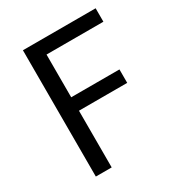

<svg xmlns="http://www.w3.org/2000/svg" viewBox="-174 -849 899 965"><g transform="rotate(-30 276.0 -366.5)"><path d="M101 0V-733H523V-655H193V-407H473V-329H193V0Z"/></g></svg>

Font: Chocolate Classical Sans
Style: Regular
Weight: 400
Designer: 田海東、宇文滿月
Foundry: Moonlit Owen
Version: Version 1.001